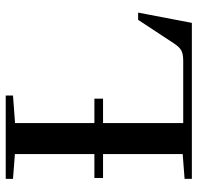

<svg xmlns="http://www.w3.org/2000/svg" viewBox="-30 -674 703 684"><g transform="rotate(-90 322.0 -331.5)"><path d="M27.3 0V-25.9L115.7 -32.7V-316.4H30.3V-347.2H115.7V-630.4L27.3 -637.2V-663.1H324.2V-637.2L226.1 -629.9V-347.2H313V-316.4H226.1V-30.8H449.2Q472.2 -30.8 484.6 -37.6Q497.1 -44.4 509.3 -63L593.8 -191.4H619.6L583 0Z"/></g></svg>

Font: Elstob 14pt Medium
Style: Regular
Weight: 500
Designer: Peter S. Baker
Version: Version 1.015